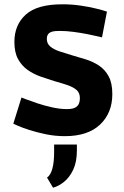

<svg xmlns="http://www.w3.org/2000/svg" viewBox="-20 -621 577 894"><path d="M282 13Q236 13 193 4Q150 -5 116 -16Q82 -27 62 -36Q42 -45 42 -45L80 -167Q80 -167 100.5 -159Q121 -151 154 -140Q187 -129 223.5 -121Q260 -113 291 -113Q322 -113 335 -123Q352 -135 352 -164Q352 -189 336 -202.5Q320 -216 293.5 -225Q267 -234 234 -243Q202 -253 169 -264.5Q136 -276 108.5 -295.5Q81 -315 64 -346Q47 -377 47 -426Q47 -505 100 -553Q153 -601 270 -601Q314 -601 355 -595Q396 -589 428 -581Q460 -573 478 -567L455 -447Q455 -447 436 -451.5Q417 -456 387 -462Q357 -468 323 -472.5Q289 -477 259 -477Q234 -477 224 -474Q214 -471 209 -467Q205 -464 201.5 -457.5Q198 -451 198 -440Q198 -418 214 -404.5Q230 -391 256.5 -382Q283 -373 314 -364Q346 -355 379.5 -344.5Q413 -334 441 -315.5Q469 -297 486 -265.5Q503 -234 503 -183Q503 -95 446 -41Q389 13 282 13ZM227 253 199 206Q232 183 232 87V52H338V79Q338 133 321 169Q304 205 278.5 225.5Q253 246 227 253Z"/></svg>

Font: Ruda SemiBold
Style: Bold
Weight: 900
Designer: Mariela Monsalve and Angelina Sanchez
Foundry: Mariela Monsalve and Angelina Sanchez
Version: Version 2.000